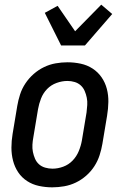

<svg xmlns="http://www.w3.org/2000/svg" viewBox="-20 -795 540 823"><path d="M204 8Q175 8 147 2Q119 -4 96 -19Q73 -34 58 -56.5Q43 -79 36 -106Q29 -133 29 -162Q29 -191 34 -221L54 -341Q58 -365 66 -390Q74 -415 89 -437.5Q104 -460 124.5 -478Q145 -496 169 -507.5Q193 -519 218.5 -523.5Q244 -528 269 -528Q298 -528 326 -522Q354 -516 377 -501Q400 -486 415.5 -463.5Q431 -441 438 -414Q445 -387 444.5 -358Q444 -329 439 -299L419 -179Q415 -155 407 -130Q399 -105 384.5 -82.5Q370 -60 349.5 -42Q329 -24 305 -12.5Q281 -1 255 3.5Q229 8 204 8ZM205 -72Q228 -72 251 -80.5Q274 -89 291 -106.5Q308 -124 317.5 -147Q327 -170 331 -193L351 -313Q353 -329 354 -345Q355 -361 352 -376Q349 -391 343 -405Q337 -419 326 -429Q315 -439 300 -443.5Q285 -448 269 -448Q246 -448 222.5 -439.5Q199 -431 182 -413.5Q165 -396 156 -373Q147 -350 143 -327L123 -207Q120 -191 119 -175Q118 -159 121 -144Q124 -129 130 -115Q136 -101 147 -91Q158 -81 173.5 -76.5Q189 -72 205 -72ZM242 -600 172 -740 227 -770 302 -661 414 -775 461 -735 344 -600Z"/></svg>

Font: Iosevka Term Curly Md Obl
Style: Regular
Weight: 500
Italic angle: -9°
Designer: Belleve Invis
Foundry: Belleve Invis
Version: Version 32.3.0